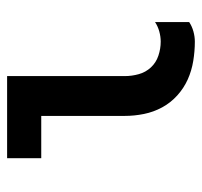

<svg xmlns="http://www.w3.org/2000/svg" viewBox="-34 -526 568 540"><g transform="rotate(-90 250.0 -256.0)"><path d="M403 8Q376 8 348.5 3.5Q321 -1 296.5 -12Q272 -23 251.5 -41.5Q231 -60 218 -84Q205 -108 199.5 -135Q194 -162 194 -189V-424H75V-520H306V-189Q306 -169 311.5 -149.5Q317 -130 330.5 -115.5Q344 -101 363.5 -94.5Q383 -88 403 -88Q417 -88 431.5 -92Q446 -96 458 -104V-8Q446 0 431.5 4Q417 8 403 8Z"/></g></svg>

Font: Moesevka
Style: Bold
Weight: 700
Monospace: yes
Designer: Belleve Invis
Foundry: Belleve Invis
Version: Version 32.5.0; ttfautohint (v1.8.4)